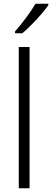

<svg xmlns="http://www.w3.org/2000/svg" viewBox="-20 -1013 280 1033"><path d="M240 -985V-993H171C145 -948 99 -887 61 -844V-834H100C146 -872 211 -942 240 -985ZM139 0V-760H81V0Z"/></svg>

Font: Noto Sans Bengali SemiCondensed Light
Style: Regular
Weight: 300
Width: 4
Designer: Joana Ranito - Universal Thirst; Jelle Bosma - Monotype Design Team
Foundry: Universal Thirst ehf.
Version: Version 3.000